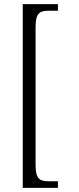

<svg xmlns="http://www.w3.org/2000/svg" viewBox="-20 -780 383 928"><path d="M90 128H260V96H216C172 96 152 86 152 17V-649C152 -718 172 -728 216 -728H260V-760H90Z"/></svg>

Font: Noto Serif Devanagari Condensed Light
Style: Regular
Weight: 300
Width: 3
Designer: Universal Thirst, Indian Type Foundry and the Monotype Design Team
Foundry: Monotype Imaging Inc.
Version: Version 2.004